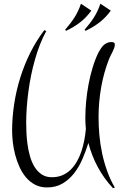

<svg xmlns="http://www.w3.org/2000/svg" viewBox="-20 -816 641 1013"><path d="M568.8 -594.2Q575.7 -594.2 580.8 -591.3Q585.9 -588.4 585.9 -581.1Q585.9 -572.3 582.5 -562.7Q579.1 -553.2 574.2 -543.5Q569.3 -533.7 564.5 -524.4Q559.6 -515.1 556.2 -506.8Q527.3 -433.1 513.7 -355.2Q500 -277.3 500 -196.8Q500 -150.4 504.4 -102.1Q508.8 -53.7 519 -6.1Q529.3 41.5 545.7 87.2Q562 132.8 585.9 173.8L576.2 176.8Q528.8 126.5 496.1 65.7Q463.4 4.9 446.3 -62Q433.1 -19 415 22.9Q397 64.9 370.8 98.4Q344.7 131.8 309.8 152.3Q274.9 172.9 228 172.9Q192.4 172.9 165 158.4Q137.7 144 117.2 119.9Q96.7 95.7 82.8 64.7Q68.8 33.7 60.1 0.5Q51.3 -32.7 47.6 -65.7Q43.9 -98.6 43.9 -126Q43.9 -195.8 54.7 -266.6Q65.4 -337.4 86.7 -405.5Q107.9 -473.6 139.6 -537.4Q171.4 -601.1 213.9 -657.2L224.1 -651.9Q206.1 -619.6 191.2 -581.5Q176.3 -543.5 164.6 -502.2Q152.8 -460.9 144 -417.7Q135.3 -374.5 129.6 -331.5Q124 -288.6 121.1 -247.6Q118.2 -206.5 118.2 -169.9Q118.2 -147.5 119.4 -117.4Q120.6 -87.4 125 -55.2Q129.4 -22.9 138.2 8.3Q147 39.6 162.1 64.2Q177.2 88.9 199.7 104Q222.2 119.1 253.9 119.1Q285.2 119.1 310.1 108.2Q335 97.2 354 78.1Q373 59.1 387 33.9Q400.9 8.8 410.2 -19.5Q419.4 -47.9 425 -77.6Q430.7 -107.4 433.1 -135.7Q430.2 -164.1 430.2 -192.9Q430.2 -232.9 434.3 -278.6Q438.5 -324.2 447 -370.1Q455.6 -416 468.8 -459.7Q481.9 -503.4 500 -540Q505.9 -550.8 512.5 -560.5Q519 -570.3 527.1 -577.9Q535.2 -585.4 545.4 -589.8Q555.7 -594.2 568.8 -594.2ZM323.7 -659.2Q336.9 -674.8 348.9 -689.9Q360.8 -705.1 371.6 -721.7Q382.3 -738.3 391.1 -756.6Q399.9 -774.9 407.2 -796.4L461.9 -759.8Q435.5 -723.6 402.8 -698.2Q370.1 -672.9 328.6 -653.3ZM426.3 -659.2Q439.5 -674.8 451.4 -689.9Q463.4 -705.1 474.1 -721.7Q484.9 -738.3 493.7 -756.6Q502.4 -774.9 509.8 -796.4L564.5 -759.8Q538.1 -723.6 505.4 -698.2Q472.7 -672.9 431.2 -653.3Z"/></svg>

Font: Montez
Style: Regular
Weight: 400
Designer: Astigmatic (AOETI)
Foundry: Astigmatic (AOETI)
Version: Version 1.000